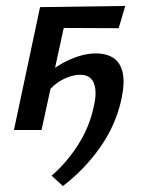

<svg xmlns="http://www.w3.org/2000/svg" viewBox="-20 -438 479 647"><path d="M192 189 154 154Q204 111 242.5 51Q281 -9 295 -75Q304 -111 301.5 -135.5Q299 -160 286.5 -173Q274 -186 250 -186Q222 -186 190.5 -169.5Q159 -153 138 -124L104 -154Q149 -205 203 -231.5Q257 -258 303 -258Q339 -258 362.5 -242.5Q386 -227 393.5 -192.5Q401 -158 389 -103Q370 -16 317.5 58.5Q265 133 192 189ZM27 0 115 -414H210L120 0ZM148 -344 115 -414 402 -418 380 -343Z"/></svg>

Font: Ysabeau Infant SemiBold
Style: Italic
Weight: 600
Italic angle: -12°
Designer: Christian Thalmann (Catharsis Fonts)
Version: Version 2.002; featfreeze: ss01,ss02,lnum